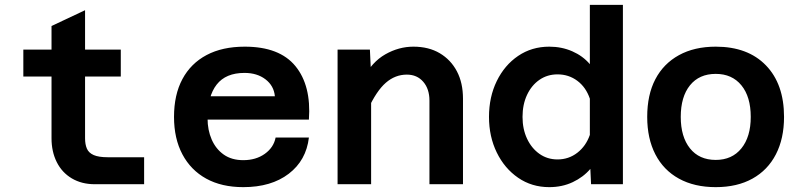

<svg xmlns="http://www.w3.org/2000/svg" viewBox="-20 -758 3290 790"><path d="M370 0Q316 0 275.5 -24Q235 -48 213.5 -91Q192 -134 192 -189V-651L330 -716V-189Q330 -164 337.5 -146.5Q345 -129 365.5 -120Q386 -111 424 -111H573V0ZM76 -443V-554H477V-443Z M981 12Q892 12 828.5 -23Q765 -58 730.5 -123Q696 -188 696 -277Q696 -368 730.5 -432.5Q765 -497 830 -531.5Q895 -566 987 -566Q1130 -566 1195.5 -486Q1261 -406 1251 -266H806V-362H1111Q1107 -405 1072.5 -431.5Q1038 -458 986 -458Q909 -458 871.5 -410Q834 -362 834 -271Q834 -223 851 -184Q868 -145 900.5 -122Q933 -99 981 -99Q1033 -99 1069.5 -125Q1106 -151 1114 -192H1251Q1240 -98 1168 -43Q1096 12 981 12Z M1747 0V-344Q1747 -392 1721.5 -421.5Q1696 -451 1654 -451Q1606 -451 1567.5 -417.5Q1529 -384 1494 -308L1474 -434Q1510 -503 1565.5 -534.5Q1621 -566 1681 -566Q1744 -566 1789.5 -539Q1835 -512 1860 -464.5Q1885 -417 1885 -352V0ZM1369 0V-554H1502L1507 -447V0Z M2240 -566Q2291 -566 2334.5 -547Q2378 -528 2407 -494V-738H2543V0H2412L2409 -63Q2380 -29 2336.5 -8.5Q2293 12 2240 12Q2168 12 2112 -26.5Q2056 -65 2024 -130.5Q1992 -196 1992 -277Q1992 -359 2024 -424.5Q2056 -490 2112 -528Q2168 -566 2240 -566ZM2274 -102Q2320 -102 2355.5 -129.5Q2391 -157 2407 -203V-352Q2391 -399 2355.5 -425.5Q2320 -452 2274 -452Q2232 -452 2199.5 -429.5Q2167 -407 2148.5 -367.5Q2130 -328 2130 -277Q2130 -227 2148.5 -187.5Q2167 -148 2199.5 -125Q2232 -102 2274 -102Z M2925 12Q2837 12 2773.5 -23Q2710 -58 2676.5 -123Q2643 -188 2643 -277Q2643 -368 2676.5 -432Q2710 -496 2773.5 -531Q2837 -566 2925 -566Q3057 -566 3131.5 -489Q3206 -412 3206 -277Q3206 -188 3172.5 -123Q3139 -58 3076 -23Q3013 12 2925 12ZM2925 -100Q2992 -100 3030.5 -147.5Q3069 -195 3069 -277Q3069 -360 3030.5 -407Q2992 -454 2925 -454Q2857 -454 2819 -407Q2781 -360 2781 -277Q2781 -195 2819 -147.5Q2857 -100 2925 -100Z"/></svg>

Font: Azeret Mono SemiBold
Style: Regular
Weight: 600
Designer: Martin Vácha
Foundry: Displaay
Version: Version 1.002